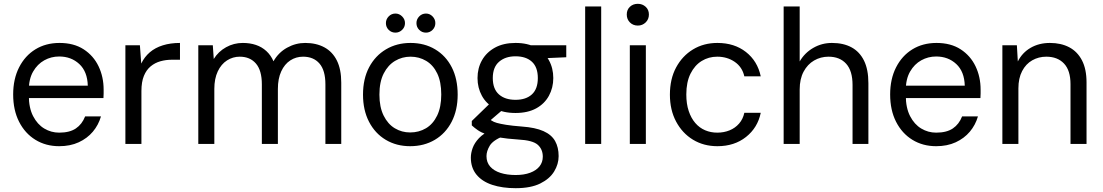

<svg xmlns="http://www.w3.org/2000/svg" viewBox="-20 -754 5778 1006"><path d="M290 12Q220 12 165.5 -21.5Q111 -55 80 -116Q49 -177 49 -259Q49 -340 80 -401Q111 -462 165.5 -495.5Q220 -529 292 -529Q367 -529 418.5 -495.5Q470 -462 496.5 -406.5Q523 -351 523 -284Q523 -274 523 -264Q523 -254 522 -240H112V-305H440Q438 -379 395.5 -418.5Q353 -458 290 -458Q248 -458 212 -438Q176 -418 153.5 -379Q131 -340 131 -282V-254Q131 -189 153.5 -145.5Q176 -102 212 -80.5Q248 -59 290 -59Q345 -59 377.5 -81Q410 -103 426 -144H509Q496 -99 466.5 -64Q437 -29 392.5 -8.5Q348 12 290 12Z M637 0V-517H713L720 -421Q737 -456 765 -480Q793 -504 833 -516.5Q873 -529 923 -529V-441H880Q849 -441 820.5 -433Q792 -425 769.5 -406.5Q747 -388 734 -356.5Q721 -325 721 -277V0Z M1019 0V-517H1095L1100 -445Q1124 -484 1164.5 -506.5Q1205 -529 1252 -529Q1290 -529 1321 -518.5Q1352 -508 1375.5 -486.5Q1399 -465 1413 -433Q1439 -479 1484 -504Q1529 -529 1579 -529Q1637 -529 1679.5 -506Q1722 -483 1745 -437Q1768 -391 1768 -321V0H1685V-312Q1685 -385 1654 -421Q1623 -457 1568 -457Q1531 -457 1501 -437.5Q1471 -418 1453.5 -380Q1436 -342 1436 -288V0H1352V-312Q1352 -385 1321 -421Q1290 -457 1236 -457Q1200 -457 1169.5 -437.5Q1139 -418 1121 -380Q1103 -342 1103 -288V0Z M2129 12Q2057 12 2001 -21.5Q1945 -55 1913.5 -116Q1882 -177 1882 -258Q1882 -341 1914 -401.5Q1946 -462 2002.5 -495.5Q2059 -529 2131 -529Q2204 -529 2260 -495.5Q2316 -462 2347 -401.5Q2378 -341 2378 -258Q2378 -177 2346.5 -116Q2315 -55 2258.5 -21.5Q2202 12 2129 12ZM2129 -60Q2175 -60 2212 -82Q2249 -104 2270.5 -148.5Q2292 -193 2292 -259Q2292 -325 2271 -369Q2250 -413 2213 -435Q2176 -457 2131 -457Q2087 -457 2050 -435Q2013 -413 1990.5 -369Q1968 -325 1968 -258Q1968 -193 1990 -148.5Q2012 -104 2048.5 -82Q2085 -60 2129 -60ZM2052 -583Q2031 -583 2016.5 -597.5Q2002 -612 2002 -633Q2002 -653 2016.5 -668Q2031 -683 2052 -683Q2072 -683 2087 -668Q2102 -653 2102 -633Q2102 -612 2087 -597.5Q2072 -583 2052 -583ZM2212 -583Q2191 -583 2176.5 -597.5Q2162 -612 2162 -633Q2162 -653 2176.5 -668Q2191 -683 2212 -683Q2232 -683 2246.5 -668Q2261 -653 2261 -633Q2261 -612 2246.5 -597.5Q2232 -583 2212 -583Z M2682 232Q2612 232 2559 214.5Q2506 197 2476.5 161Q2447 125 2447 72Q2447 48 2456.5 21.5Q2466 -5 2489.5 -30Q2513 -55 2556 -75L2618 -41Q2563 -19 2546 9.5Q2529 38 2529 64Q2529 97 2548.5 119Q2568 141 2602.5 152Q2637 163 2682 163Q2726 163 2758 151Q2790 139 2807 117.5Q2824 96 2824 67Q2824 28 2797.5 4.5Q2771 -19 2695 -23Q2635 -27 2594.5 -34Q2554 -41 2527.5 -50.5Q2501 -60 2483.5 -72Q2466 -84 2452 -97V-120L2551 -216L2627 -190L2522 -100L2535 -137Q2546 -129 2556 -122Q2566 -115 2583.5 -110Q2601 -105 2632 -100Q2663 -95 2714 -91Q2785 -86 2827.5 -67Q2870 -48 2888.5 -15Q2907 18 2907 64Q2907 106 2883.5 144.5Q2860 183 2810.5 207.5Q2761 232 2682 232ZM2681 -162Q2617 -162 2572.5 -186Q2528 -210 2505 -252Q2482 -294 2482 -345Q2482 -397 2505.5 -438.5Q2529 -480 2573.5 -504.5Q2618 -529 2681 -529Q2745 -529 2789 -504.5Q2833 -480 2856 -438.5Q2879 -397 2879 -345Q2879 -294 2856 -252Q2833 -210 2789 -186Q2745 -162 2681 -162ZM2681 -231Q2736 -231 2767 -259.5Q2798 -288 2798 -345Q2798 -402 2767 -430.5Q2736 -459 2681 -459Q2628 -459 2595 -430.5Q2562 -402 2562 -345Q2562 -288 2594 -259.5Q2626 -231 2681 -231ZM2766 -446 2741 -517H2947V-454Z M3046 0V-720H3130V0Z M3280 0V-517H3364V0ZM3322 -620Q3297 -620 3280.5 -636.5Q3264 -653 3264 -678Q3264 -703 3280.5 -718.5Q3297 -734 3322 -734Q3346 -734 3363 -718.5Q3380 -703 3380 -678Q3380 -653 3363 -636.5Q3346 -620 3322 -620Z M3739 12Q3667 12 3611 -22Q3555 -56 3522.5 -117Q3490 -178 3490 -258Q3490 -340 3522.5 -400.5Q3555 -461 3611 -495Q3667 -529 3739 -529Q3828 -529 3888.5 -481.5Q3949 -434 3966 -354H3880Q3869 -403 3829.5 -430Q3790 -457 3738 -457Q3693 -457 3656.5 -434.5Q3620 -412 3598 -368Q3576 -324 3576 -259Q3576 -210 3588.5 -172.5Q3601 -135 3623 -109.5Q3645 -84 3674.5 -71.5Q3704 -59 3738 -59Q3773 -59 3802.5 -71Q3832 -83 3852.5 -106.5Q3873 -130 3880 -163H3966Q3950 -85 3889 -36.5Q3828 12 3739 12Z M4086 0V-720H4170V-432Q4196 -477 4241 -503Q4286 -529 4339 -529Q4399 -529 4441.5 -506Q4484 -483 4507 -436.5Q4530 -390 4530 -318V0H4447V-309Q4447 -383 4413.5 -420Q4380 -457 4321 -457Q4280 -457 4245.5 -437Q4211 -417 4190.5 -378.5Q4170 -340 4170 -285V0Z M4885 12Q4815 12 4760.5 -21.5Q4706 -55 4675 -116Q4644 -177 4644 -259Q4644 -340 4675 -401Q4706 -462 4760.5 -495.5Q4815 -529 4887 -529Q4962 -529 5013.5 -495.5Q5065 -462 5091.5 -406.5Q5118 -351 5118 -284Q5118 -274 5118 -264Q5118 -254 5117 -240H4707V-305H5035Q5033 -379 4990.5 -418.5Q4948 -458 4885 -458Q4843 -458 4807 -438Q4771 -418 4748.5 -379Q4726 -340 4726 -282V-254Q4726 -189 4748.5 -145.5Q4771 -102 4807 -80.5Q4843 -59 4885 -59Q4940 -59 4972.5 -81Q5005 -103 5021 -144H5104Q5091 -99 5061.5 -64Q5032 -29 4987.5 -8.5Q4943 12 4885 12Z M5232 0V-517H5308L5313 -432Q5336 -478 5380 -503.5Q5424 -529 5481 -529Q5539 -529 5582 -506.5Q5625 -484 5649 -438Q5673 -392 5673 -322V0H5589V-313Q5589 -385 5555 -421Q5521 -457 5462 -457Q5422 -457 5388.5 -438Q5355 -419 5335.5 -381.5Q5316 -344 5316 -291V0Z"/></svg>

Font: DM Sans 11pt
Style: Regular
Weight: 400
Version: Version 4.004;gftools[0.9.30]